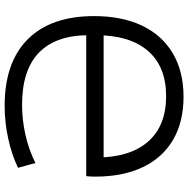

<svg xmlns="http://www.w3.org/2000/svg" viewBox="-12 -768 790 805"><g transform="rotate(-90 382.5 -365.0)"><path d="M342 -740Q524 -740 621 -643Q718 -546 718 -365Q718 -248 678 -164Q638 -80 562 -35Q486 10 380 10Q274 10 199 -34Q124 -78 84.5 -161Q45 -244 45 -360Q45 -370 45.5 -381.5Q46 -393 47 -398H663V-325H92L125 -358Q125 -215 191.5 -139Q258 -63 382 -63Q506 -63 572 -139Q638 -215 638 -358V-386Q638 -525 565 -596Q492 -667 346 -667Q284 -667 221 -653Q158 -639 102 -611L82 -684Q136 -710 204 -725Q272 -740 342 -740Z"/></g></svg>

Font: M PLUS 2
Style: Regular
Weight: 400
Designer: Coji Morishita
Foundry: UNDERFOREST DESIGN
Version: Version 1.001